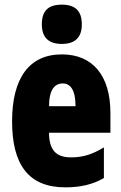

<svg xmlns="http://www.w3.org/2000/svg" viewBox="-20 -796 522 826"><path d="M246 -776C186 -776 160 -748 160 -691C160 -635 189 -607 246 -607C303 -607 332 -635 332 -691C332 -747 306 -776 246 -776ZM246 -562C105 -562 32 -459 32 -274C32 -90 101 10 261 10C325 10 379 -2 427 -30V-162C376 -131 336 -119 285 -119C221 -119 191 -151 191 -225H455V-310C455 -472 378 -562 246 -562ZM250 -437C283 -437 305 -409 305 -339H191C191 -411 216 -437 250 -437Z"/></svg>

Font: Noto Sans Oriya ExtCond Blk
Style: Regular
Weight: 900
Width: 2
Designer: Amélie Bonet and Sol Matas
Foundry: Google LLC
Version: Version 2.006